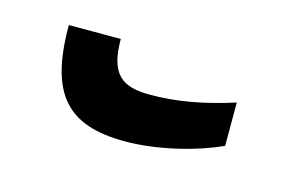

<svg xmlns="http://www.w3.org/2000/svg" viewBox="-36 -397 387 257"><g transform="rotate(15 157.5 -268.5)"><path d="M148 -203C190 -203 242 -215 279 -232V-292C238 -279 202 -272 164 -272C125 -272 107 -285 107 -334H35C35 -238 68 -203 148 -203Z"/></g></svg>

Font: Noto Sans Armenian ExtraCondensed
Style: Regular
Weight: 400
Width: 2
Designer: Monotype Design Team
Foundry: Monotype Imaging Inc.
Version: Version 2.008